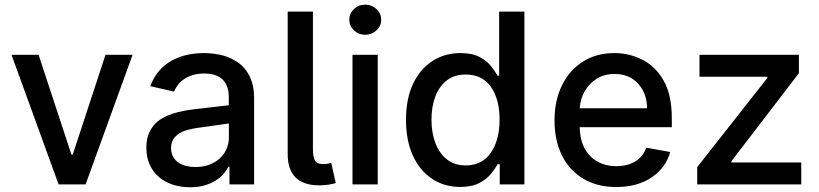

<svg xmlns="http://www.w3.org/2000/svg" viewBox="-20 -776 3446 808"><path d="M340.2 0H226.6L28.4 -545.5H142.4L280.5 -125.7H286.2L424 -545.5H538Z M780.2 12.1Q741.5 12.1 707.7 1.2Q674 -9.6 649.1 -30.7Q624.3 -51.8 610.1 -82.9Q595.9 -114 595.9 -154.1Q595.9 -185 604.2 -208.3Q612.6 -231.5 627.1 -248.8Q641.7 -266 661.8 -277.7Q681.8 -289.4 704.9 -297.1Q728 -304.7 753.6 -309.5Q779.1 -314.3 805 -317.1L942.8 -333.1V-369Q942.8 -415.5 916.9 -441.1Q891 -466.6 839.1 -466.6Q812.5 -466.6 791.5 -460.2Q770.6 -453.8 755 -443.2Q739.3 -432.5 728.9 -418.9Q718.4 -405.2 712.4 -390.6L612.6 -413.4Q626.1 -450.6 649 -477.1Q671.9 -503.6 701.5 -520.2Q731.2 -536.9 766 -544.7Q800.8 -552.6 837.7 -552.6Q859.4 -552.6 883.5 -549.5Q907.7 -546.5 931.1 -538.5Q954.5 -530.5 976 -516.9Q997.5 -503.2 1013.8 -482.1Q1030.2 -460.9 1039.8 -431.5Q1049.4 -402 1049.4 -362.2V0H945.7V-74.6H941.4Q933.9 -59.3 920.5 -43.9Q907 -28.4 887.1 -16Q867.2 -3.6 840.6 4.3Q813.9 12.1 780.2 12.1ZM803.3 -73.2Q836.3 -73.2 862.4 -83.5Q888.5 -93.8 906.4 -110.8Q924.4 -127.8 933.8 -150.2Q943.2 -172.6 943.2 -196.7V-256.4L811.8 -237.9Q788.7 -234.7 768.3 -229Q747.9 -223.4 732.8 -213.4Q717.7 -203.5 708.8 -188.7Q699.9 -174 699.9 -152.7Q699.9 -133.2 707.6 -118.3Q715.2 -103.3 729 -93.2Q742.9 -83.1 761.9 -78.1Q780.9 -73.2 803.3 -73.2Z M1327.1 3.9H1322.8Q1257.1 3.9 1223.9 -29.3Q1190.7 -62.5 1190.7 -127.1V-727.3H1296.9V-149.1Q1296.9 -114 1305.8 -99.8Q1314.6 -85.6 1338.1 -85.6H1340.6Q1354.4 -85.9 1361.3 -87.5Q1368.3 -89.1 1373.9 -90.6L1393.1 -5.7Q1382.1 -2.1 1365.2 0.7Q1348.4 3.6 1327.1 3.9Z M1569.6 0H1463.4V-545.5H1569.6ZM1517 -629.6Q1489.3 -629.6 1469.6 -648.3Q1449.9 -666.9 1449.9 -692.8Q1449.9 -719.1 1469.6 -737.7Q1489.3 -756.4 1517 -756.4Q1544.4 -756.4 1564.3 -737.7Q1584.2 -719.1 1584.2 -692.8Q1584.2 -666.9 1564.3 -648.3Q1544.4 -629.6 1517 -629.6Z M1916.5 10.7Q1850.5 10.7 1799 -23.1Q1747.5 -56.8 1718 -120.2Q1688.6 -183.6 1688.6 -271.7Q1688.6 -360.1 1718.2 -422.9Q1747.9 -485.8 1799.7 -519.2Q1851.6 -552.6 1917.3 -552.6Q1968 -552.6 1999.1 -535.7Q2030.2 -518.8 2047.4 -496.4Q2064.6 -474.1 2074.2 -457H2080.6V-727.3H2186.8V0H2083.1V-84.9H2074.2Q2064.6 -67.5 2046.7 -45.1Q2028.8 -22.7 1997.5 -6Q1966.3 10.7 1916.5 10.7ZM1940 -79.9Q2008.9 -79.9 2045.6 -133.3Q2082.4 -186.8 2082.4 -272.7Q2082.4 -358.3 2046 -410.3Q2009.6 -462.4 1940 -462.4Q1892 -462.4 1860.1 -437.5Q1828.1 -412.6 1812 -369.9Q1795.8 -327.1 1795.8 -272.7Q1795.8 -218 1812.1 -174.4Q1828.5 -130.7 1860.6 -105.3Q1892.8 -79.9 1940 -79.9Z M2573.2 11Q2492.9 11 2434.7 -23.8Q2376.4 -58.6 2345 -121.6Q2313.6 -184.7 2313.6 -269.2Q2313.6 -353 2345 -416.9Q2376.4 -480.8 2433.1 -516.7Q2489.7 -552.6 2565.7 -552.6Q2627.5 -552.6 2682.7 -525Q2737.9 -497.5 2772.5 -437.3Q2807.2 -377.1 2807.2 -278.4V-240.8H2419.4Q2421.5 -161.9 2463.8 -119.3Q2506 -76.7 2574.2 -76.7Q2619.7 -76.7 2652.7 -96.2Q2685.7 -115.8 2699.9 -154.5L2800.4 -136.4Q2782.3 -70 2722.3 -29.5Q2662.3 11 2573.2 11ZM2703.1 -320.3Q2702.8 -382.8 2665.5 -423.8Q2628.2 -464.8 2566.4 -464.8Q2523.4 -464.8 2491.3 -444.8Q2459.2 -424.7 2440.5 -391.9Q2421.9 -359 2419.7 -320.3Z M3351.9 0H2914.1V-72.8L3209.5 -448.2V-453.1H2923.7V-545.5H3342V-468L3057.9 -97.3V-92.3H3351.9Z"/></svg>

Font: Linik Sans Medium
Style: Regular
Weight: 500
Designer: Rasmus Andersson (font), Cristiano Sobral (main changes)
Foundry: rsms
Version: Version 3.018;June 1, 2022;FontCreator 14.0.0.2814 64-bit; t